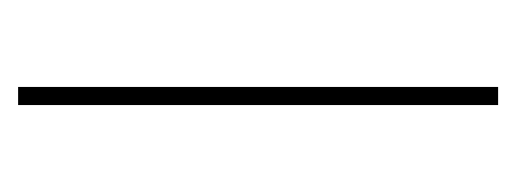

<svg xmlns="http://www.w3.org/2000/svg" viewBox="-199 -371 570 212"><g transform="rotate(-90 86.0 -265.0)"><path d="M76 0V-530H96V0Z"/></g></svg>

Font: Georama Thin
Style: Regular
Weight: 100
Designer: Jean-Baptiste Levee
Foundry: Production Type
Version: Version 1.000